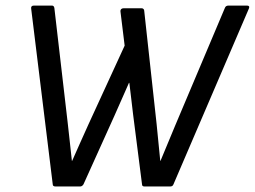

<svg xmlns="http://www.w3.org/2000/svg" viewBox="-20 -675 922 695"><path d="M181.2 0Q170.9 0 170.9 -7.8L92.8 -644Q91.3 -654.8 103 -654.8H168Q175.3 -654.8 176.8 -646L225.1 -230Q227.5 -207 232.7 -161.4Q237.8 -115.7 240.2 -92.8H241.2Q251 -114.7 270.8 -159.4Q290.5 -204.1 300.8 -226.1L431.2 -509.8L416 -633.8Q415.5 -638.7 418.5 -641.8Q421.4 -645 426.8 -645H493.2Q497.1 -645 499.5 -642.3Q502 -639.6 502 -636.2L546.9 -226.1Q548.8 -204.1 553.5 -159.4Q558.1 -114.7 560.1 -92.8H561Q587.9 -158.7 615.2 -223.1L793.9 -646Q796.9 -654.8 807.1 -654.8H874Q879.4 -654.8 881.3 -652.1Q883.3 -649.4 880.9 -644L607.9 -7.8Q605 0 596.2 0H502.9Q494.1 0 494.1 -7.8L461.9 -259.8Q459.5 -278.8 455.1 -317.4Q450.7 -356 448.2 -375H446.8Q438 -355.5 420.9 -316.4Q403.8 -277.3 395 -257.8L282.2 -7.8Q277.3 0 270 0Z"/></svg>

Font: Sofia Sans
Style: Italic
Weight: 400
Italic angle: -9°
Designer: Botio Nikoltchev, Ani Petrova
Foundry: lettersoup
Version: Version 4.100